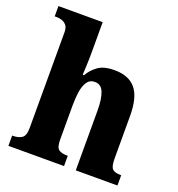

<svg xmlns="http://www.w3.org/2000/svg" viewBox="-136 -872 910 983"><g transform="rotate(20 318.5 -380.0)"><path d="M19 0V-56H24Q52 -56 71 -68Q90 -80 90 -124V-645Q90 -671 78.5 -683.5Q67 -696 52.5 -700Q38 -704 28 -704H15V-760H256V-599Q256 -562 254.5 -527Q253 -492 252 -472H259Q276 -503 307.5 -526.5Q339 -550 398 -550Q476 -550 514 -504Q552 -458 552 -357V-126Q552 -80 565.5 -68Q579 -56 610 -56H613V0H386V-325Q386 -389 372 -424Q358 -459 324 -459Q296 -459 281.5 -437Q267 -415 262 -380Q257 -345 257 -306V-121Q257 -79 272 -67.5Q287 -56 318 -56H322V0Z"/></g></svg>

Font: Noto Serif Ethiopic SemiCondensed ExtraBold
Style: Regular
Weight: 800
Width: 4
Designer: Monotype Design Team
Foundry: Monotype Imaging Inc.
Version: Version 2.102; ttfautohint (v1.8.4.7-5d5b)